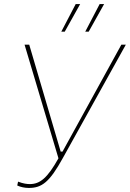

<svg xmlns="http://www.w3.org/2000/svg" viewBox="-20 -920 640 946"><path d="M122 6C186 6 224 -22 290 -142L600 -700H578L288 -173H279L124 -700H101L268 -140C214 -43 177 -13 127 -13C114 -13 95 -15 69 -25L65 -6C82 2 103 6 122 6ZM299 -764 375 -900H353L282 -764ZM417 -764 493 -900H471L400 -764Z"/></svg>

Font: Fixel Text 20240404 Thin
Style: Italic
Weight: 100
Width: 4
Italic angle: -10°
Designer: AlfaBravo + MacPaw
Foundry: Kyrylo Tkachov, Marchela Mozhyna, Serhii Makarenko, Maria Weinstein, Zakhar Kryvoshyya
Version: Version 1.211;Glyphs 3.2 (3225)